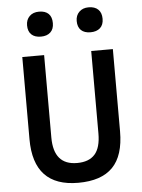

<svg xmlns="http://www.w3.org/2000/svg" viewBox="-60 -927 733 988"><g transform="rotate(-5 307.0 -432.5)"><path d="M178.2 -751Q146.5 -751 129.2 -767.3Q111.8 -783.7 111.8 -814.9Q111.8 -843.8 129.9 -861.8Q147.9 -879.9 179.2 -879.9Q211.4 -879.9 228.3 -863.3Q245.1 -846.7 245.1 -814.9Q245.1 -784.2 227.3 -767.6Q209.5 -751 178.2 -751ZM434.1 -751Q402.8 -751 385.5 -767.3Q368.2 -783.7 368.2 -814.9Q368.2 -843.8 386.5 -861.8Q404.8 -879.9 435.1 -879.9Q467.3 -879.9 484.6 -863Q502 -846.2 502 -814.9Q502 -783.7 483.9 -767.3Q465.8 -751 434.1 -751ZM429.2 -229V-654.8H541V-230Q541 -105 482.4 -44.9Q423.8 15.1 304.2 15.1Q73.2 15.1 73.2 -230V-654.8H186V-229Q186 -86.9 307.1 -86.9Q368.2 -86.9 398.7 -121.1Q429.2 -155.3 429.2 -229Z"/></g></svg>

Font: IntelOne Mono Medium
Style: Regular
Weight: 500
Designer: Fred Shallcrass
Foundry: Frere-Jones Type LLC
Version: Version 1.200;hotconv 1.1.0;makeotfexe 2.6.0;FJTRelease1.2